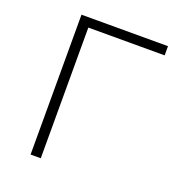

<svg xmlns="http://www.w3.org/2000/svg" viewBox="-128 -802 824 903"><g transform="rotate(20 284.0 -350.0)"><path d="M559 -654H177V0H126V-700H559Z"/></g></svg>

Font: Montserrat Atlas Light
Style: Regular
Weight: 300
Designer: Julieta Ulanovsky
Foundry: Julieta Ulanovsky
Version: Version 7.200